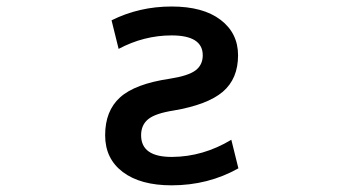

<svg xmlns="http://www.w3.org/2000/svg" viewBox="-20 -553 1040 584"><path d="M502 -445.3Q418 -445.3 340.8 -404.3L319.3 -491.2Q403.3 -533.2 502 -533.2Q597.7 -533.2 650.9 -492.7Q704.1 -452.1 704.1 -384.8Q704.1 -313.5 657.7 -273.9Q611.3 -234.4 507.8 -216.8Q452.1 -208 430.7 -190.4Q409.2 -172.9 409.2 -141.6Q409.2 -75.2 503.4 -75.7Q597.7 -76.2 683.6 -127.9L705.1 -41Q613.3 10.7 502 10.7Q407.2 10.7 353.5 -29.8Q299.8 -70.3 299.8 -141.6Q299.8 -215.8 345.2 -256.8Q390.6 -297.9 496.1 -313.5Q552.7 -322.3 574.7 -338.9Q596.7 -355.5 596.7 -384.8Q596.7 -445.3 502 -445.3Z"/></svg>

Font: Gen Shin Gothic Monospace Medium
Style: Regular
Weight: 500
Designer: [Source Han Sans]
Ryoko NISHIZUKA  (kana & ideographs); Paul D. Hunt (Latin, Greek & Cyrillic); Wenlong ZHANG  (bopomofo
Version: Version 1.002.20150607